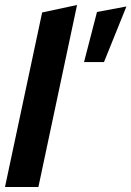

<svg xmlns="http://www.w3.org/2000/svg" viewBox="-22 -750 527 770"><path d="M-2 0 147 -700 287 -730 132 0ZM315 -501 367 -702 485 -724 395 -501Z"/></svg>

Font: Red Hat Display
Style: Bold Italic
Weight: 700
Italic angle: -12°
Designer: Pentagram, MCKL
Foundry: Pentagram, MCKL
Version: Version 1.023; ttfautohint (v1.8.3)